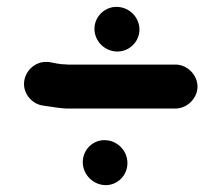

<svg xmlns="http://www.w3.org/2000/svg" viewBox="-20 -564 644 559"><path d="M221 -92C221 -55 252 -25 288 -25C323 -25 351 -54 351 -89C351 -126 321 -156 284 -156C249 -156 221 -127 221 -92ZM255 -480C255 -444 285 -414 322 -414C357 -414 386 -443 386 -478C386 -514 356 -544 319 -544C284 -544 255 -515 255 -480ZM555 -312C555 -346 525 -376 491 -376H177C169 -377 163 -377 160 -377L146 -379C139 -380 132 -382 125 -383C87 -389 57 -362 51 -331C44 -294 72 -262 103 -257C127 -254 143 -250 172 -248H491C525 -248 555 -278 555 -312Z"/></svg>

Font: Electronic
Style: SuThk
Weight: 900
Version: Version 1.011